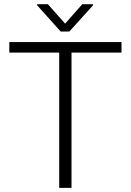

<svg xmlns="http://www.w3.org/2000/svg" viewBox="-20 -916 637 936"><path d="M572.3 -659.7H328.6V0H268.6V-659.7H25.4V-710.9H572.3ZM297.4 -800.8 381.3 -895.5H433.1V-889.6L317.9 -762.2H275.9L161.1 -890.1V-895.5H213.4Z"/></svg>

Font: RobotoInd Light
Style: Regular
Weight: 300
Designer: Google
Version: Version 2.001151; 2014